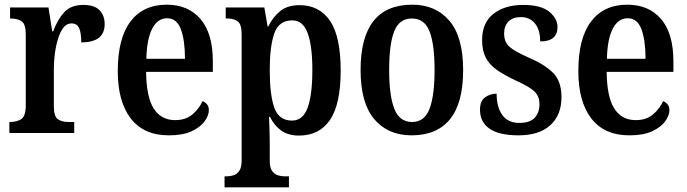

<svg xmlns="http://www.w3.org/2000/svg" viewBox="-20 -568 2934 820"><path d="M20 0V-47H23Q52 -47 71 -59.5Q90 -72 90 -119V-421Q90 -465 72.5 -477Q55 -489 26 -489H23V-536H187L203 -434H207Q226 -485 254.5 -516Q283 -547 336 -547Q383 -547 405 -524.5Q427 -502 427 -465Q427 -387 327 -387Q327 -428 318 -448Q309 -468 285 -468Q265 -468 251 -450Q237 -432 228 -403Q219 -374 214.5 -340.5Q210 -307 210 -275V-114Q210 -70 227.5 -58.5Q245 -47 272 -47H297V0Z M701 10Q594 10 538.5 -62Q483 -134 483 -264Q483 -405 537.5 -476.5Q592 -548 692 -548Q784 -548 836.5 -486.5Q889 -425 889 -306V-261H604Q605 -154 636.5 -104.5Q668 -55 728 -55Q773 -55 801.5 -79Q830 -103 845 -136Q856 -132 864 -122.5Q872 -113 872 -98Q872 -75 854 -50Q836 -25 798.5 -7.5Q761 10 701 10ZM770 -317Q770 -396 752.5 -443Q735 -490 694 -490Q653 -490 630 -445.5Q607 -401 605 -317Z M939 232V185H949Q963 185 977.5 180.5Q992 176 1002 161.5Q1012 147 1012 117V-420Q1012 -465 995 -477Q978 -489 952 -489H944V-536H1109L1123 -455H1126Q1145 -495 1176.5 -520.5Q1208 -546 1259 -546Q1344 -546 1389.5 -479Q1435 -412 1435 -267Q1435 -123 1389.5 -56Q1344 11 1257 11Q1211 11 1181 -10.5Q1151 -32 1133 -69H1129Q1130 -45 1131 -16Q1132 13 1132 43V119Q1132 148 1142 162Q1152 176 1166.5 180.5Q1181 185 1194 185H1214V232ZM1227 -53Q1274 -53 1294 -108.5Q1314 -164 1314 -269Q1314 -372 1294 -426.5Q1274 -481 1228 -481Q1171 -481 1151.5 -425.5Q1132 -370 1132 -269Q1132 -163 1151.5 -108Q1171 -53 1227 -53Z M1738 10Q1637 10 1578.5 -59Q1520 -128 1520 -269Q1520 -548 1741 -548Q1841 -548 1899.5 -479Q1958 -410 1958 -269Q1958 -128 1902 -59Q1846 10 1738 10ZM1740 -47Q1793 -47 1814.5 -103.5Q1836 -160 1836 -269Q1836 -379 1814.5 -434Q1793 -489 1739 -489Q1685 -489 1663.5 -434Q1642 -379 1642 -269Q1642 -160 1664 -103.5Q1686 -47 1740 -47Z M2195 10Q2111 10 2070.5 -18.5Q2030 -47 2030 -99Q2030 -137 2052 -152.5Q2074 -168 2101 -168Q2101 -110 2125.5 -76.5Q2150 -43 2198 -43Q2243 -43 2263.5 -65Q2284 -87 2284 -123Q2284 -158 2261.5 -178.5Q2239 -199 2183 -224Q2134 -247 2102 -269.5Q2070 -292 2054.5 -322Q2039 -352 2039 -397Q2039 -471 2087.5 -509Q2136 -547 2215 -547Q2290 -547 2325.5 -518Q2361 -489 2361 -453Q2361 -391 2287 -391Q2287 -441 2264.5 -468Q2242 -495 2205 -495Q2170 -495 2151.5 -476Q2133 -457 2133 -425Q2133 -388 2156 -368Q2179 -348 2238 -322Q2306 -293 2342 -257Q2378 -221 2378 -153Q2378 -77 2330.5 -33.5Q2283 10 2195 10Z M2668 10Q2561 10 2505.5 -62Q2450 -134 2450 -264Q2450 -405 2504.5 -476.5Q2559 -548 2659 -548Q2751 -548 2803.5 -486.5Q2856 -425 2856 -306V-261H2571Q2572 -154 2603.5 -104.5Q2635 -55 2695 -55Q2740 -55 2768.5 -79Q2797 -103 2812 -136Q2823 -132 2831 -122.5Q2839 -113 2839 -98Q2839 -75 2821 -50Q2803 -25 2765.5 -7.5Q2728 10 2668 10ZM2737 -317Q2737 -396 2719.5 -443Q2702 -490 2661 -490Q2620 -490 2597 -445.5Q2574 -401 2572 -317Z"/></svg>

Font: Noto Serif Khmer Condensed SemiBold
Style: Regular
Weight: 600
Width: 3
Designer: Danh Hong and the Monotype Design Team
Foundry: Monotype Imaging Inc.
Version: Version 2.004; ttfautohint (v1.8.4.7-5d5b)